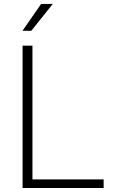

<svg xmlns="http://www.w3.org/2000/svg" viewBox="-20 -939 563 959"><path d="M497.6 0H124.5V-43H497.6ZM142.1 0H92.8V-710.9H142.1ZM185.5 -919.4H243.7L136.2 -785.2H92.3Z"/></svg>

Font: Heebo ExtraLight
Style: Regular
Weight: 250
Designer: Oded Ezer
Foundry: Ezer Type House
Version: Version 3.100